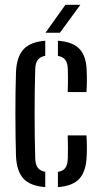

<svg xmlns="http://www.w3.org/2000/svg" viewBox="-20 -777 425 804"><path d="M47 -123Q46 -159 45.2 -203.8Q44.5 -248.5 44.5 -296.5Q44.5 -344.5 45 -390.8Q45.5 -437 47 -476Q50 -540 78.8 -570.8Q107.5 -601.5 169.5 -606.5V-543.5Q147.5 -539 137.8 -525.8Q128 -512.5 127.5 -486Q126 -439.5 125.5 -394Q125 -348.5 125 -302.5Q125 -256.5 125.5 -210Q126 -163.5 127.5 -115Q128 -88.5 138 -75Q148 -61.5 169.5 -57.5V6.5Q106 1.5 78 -29.2Q50 -60 47 -123ZM222.5 6.5V-57Q244.5 -61 254 -74.5Q263.5 -88 264 -115.5Q264.5 -136.5 264.5 -158.5Q264.5 -180.5 263.5 -210H342Q343.5 -192 343.8 -166.2Q344 -140.5 343 -123Q340.5 -60 312.8 -29Q285 2 222.5 6.5ZM263.5 -391.5Q264.5 -408 264.5 -424.5Q264.5 -441 264.5 -457Q264.5 -473 264 -486.5Q263.5 -512.5 253.8 -525.8Q244 -539 222.5 -543V-606.5Q285 -602 313.5 -571.5Q342 -541 343 -478.5Q344 -458 343.8 -434.5Q343.5 -411 342 -391.5ZM170.5 -640 254 -757H316.5L231 -640Z"/></svg>

Font: Big Shoulders Stencil Text Thin
Style: Regular
Weight: 400
Version: Version 2.001